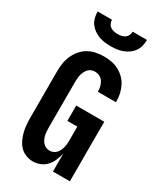

<svg xmlns="http://www.w3.org/2000/svg" viewBox="-235 -1043 969 1139"><g transform="rotate(30 250.0 -473.5)"><path d="M192 8Q168 8 144.5 -1Q121 -10 104 -27.5Q87 -45 76.5 -67.5Q66 -90 60 -113.5Q54 -137 52 -161.5Q50 -186 50 -210V-525Q50 -553 54 -580.5Q58 -608 69 -633.5Q80 -659 98 -681Q116 -703 140 -717Q164 -731 191.5 -737Q219 -743 247 -743Q273 -743 299 -738.5Q325 -734 348 -722Q371 -710 390 -691.5Q409 -673 421 -649.5Q433 -626 438.5 -600.5Q444 -575 444 -549V-543H320V-546Q320 -562 316 -578.5Q312 -595 303 -609Q294 -623 279 -630.5Q264 -638 247 -638Q234 -638 222 -633.5Q210 -629 201.5 -619.5Q193 -610 187.5 -598.5Q182 -587 179 -575Q176 -563 175 -550Q174 -537 174 -525V-210Q174 -198 175 -185.5Q176 -173 179 -160.5Q182 -148 187.5 -136.5Q193 -125 201.5 -116Q210 -107 221.5 -102Q233 -97 246 -97Q259 -97 270.5 -102Q282 -107 290.5 -116Q299 -125 304.5 -136.5Q310 -148 313 -160.5Q316 -173 317 -185.5Q318 -198 318 -210V-303H250V-408H442V0H326V-123Q320 -98 310 -74Q300 -50 283 -31Q266 -12 242 -2Q218 8 192 8ZM250 -815Q229 -815 208.5 -817.5Q188 -820 168.5 -827.5Q149 -835 132 -847Q115 -859 103 -876Q91 -893 86 -913.5Q81 -934 81 -955H179Q179 -942 184.5 -930Q190 -918 200.5 -910.5Q211 -903 224 -900.5Q237 -898 250 -898Q263 -898 276 -900.5Q289 -903 299.5 -910.5Q310 -918 315.5 -930Q321 -942 321 -955H419Q419 -934 414 -913.5Q409 -893 397 -876Q385 -859 368 -847Q351 -835 331.5 -827.5Q312 -820 291.5 -817.5Q271 -815 250 -815Z"/></g></svg>

Font: Iosevka Term Curly Extrabold
Style: Regular
Weight: 800
Designer: Belleve Invis
Foundry: Belleve Invis
Version: Version 32.3.0